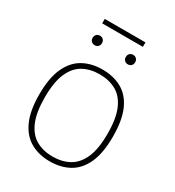

<svg xmlns="http://www.w3.org/2000/svg" viewBox="-204 -978 1004 1103"><g transform="rotate(30 298.0 -426.5)"><path d="M298 7Q225 7 170.2 -23.8Q115.5 -54.5 84.8 -121.5Q54 -188.5 54 -297Q54 -406.5 85 -473.8Q116 -541 171 -571.5Q226 -602 298 -602Q371.5 -602 426.5 -571.5Q481.5 -541 511.8 -473.8Q542 -406.5 542 -297Q542 -188.5 511.5 -121.5Q481 -54.5 426 -23.8Q371 7 298 7ZM298 -25Q360.5 -25 407.5 -51Q454.5 -77 480.8 -136.2Q507 -195.5 507 -296Q507 -398 480.8 -458Q454.5 -518 407.5 -544Q360.5 -570 298 -570Q236 -570 189.2 -544.2Q142.5 -518.5 116.2 -459Q90 -399.5 90 -299Q90 -197 116.2 -137Q142.5 -77 189.2 -51Q236 -25 298 -25ZM408 -700Q394.5 -700 385.8 -708.5Q377 -717 377 -731Q377 -745.5 385.8 -754.2Q394.5 -763 408 -763Q421.5 -763 430.2 -754.2Q439 -745.5 439 -731Q439 -717 430.2 -708.5Q421.5 -700 408 -700ZM188 -700Q174.5 -700 165.8 -708.5Q157 -717 157 -731Q157 -745.5 165.8 -754.2Q174.5 -763 188 -763Q201.5 -763 210.2 -754.2Q219 -745.5 219 -731Q219 -717 210.2 -708.5Q201.5 -700 188 -700ZM163 -830.5V-860H433V-830.5Z"/></g></svg>

Font: Encode Sans SC Thin
Style: Regular
Weight: 250
Designer: Multiple Designers
Foundry: Impallari Type
Version: Version 3.002